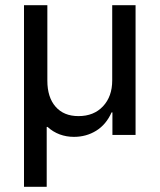

<svg xmlns="http://www.w3.org/2000/svg" viewBox="-20 -520 618 740"><path d="M72.5 200V-500H162.5V-209.2Q162.5 -145 194.2 -108.8Q225.8 -72.5 282.5 -72.5Q341.7 -72.5 377.1 -110.4Q412.5 -148.3 412.5 -210V-500H502.5V0H413.3V-86.7H410Q389.2 -40 350.8 -16.2Q312.5 7.5 265 7.5Q235.8 7.5 210 -2.1Q184.2 -11.7 163.3 -30.8H160V200Z"/></svg>

Font: Funnel Sans
Style: Regular
Weight: 400
Designer: NORD ID, Kristian Moeller
Foundry: Dicotype
Version: Version 1.000